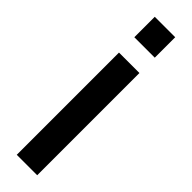

<svg xmlns="http://www.w3.org/2000/svg" viewBox="-290 -837 830 830"><g transform="rotate(45 125.0 -422.0)"><path d="M62.5 -843.8H187.5V-718.8H62.5ZM62.5 -625H187.5V0H62.5Z"/></g></svg>

Font: Oswald
Style: Book
Weight: 400
Designer: vernon adams
Foundry: vernon adams
Version: Version 1.000